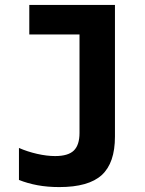

<svg xmlns="http://www.w3.org/2000/svg" viewBox="-20 -750 590 780"><path d="M221 10Q173 10 132.5 2.5Q92 -5 57 -19V-149Q91 -134 130.5 -125Q170 -116 204 -116Q257 -116 280 -138.5Q303 -161 303 -210V-610H99V-730H447V-195Q447 -88 393.5 -39Q340 10 221 10Z"/></svg>

Font: M PLUS Code Latin SemiExpanded
Style: Bold
Weight: 700
Width: 6
Designer: Coji Morishita
Foundry: UNDERFOREST DESIGN
Version: Version 1.002; ttfautohint (v1.8.3)